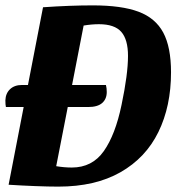

<svg xmlns="http://www.w3.org/2000/svg" viewBox="-25 -687 682 714"><path d="M611 -418Q611 -292 564 -196Q517 -100 423 -46.5Q329 7 192 7Q156 7 105 5Q54 3 7 0L63 -289H-3Q-5 -297 -5 -314Q-4 -340 12.5 -355.5Q29 -371 57 -371H79L135 -660Q236 -667 320 -667Q427 -667 490 -643.5Q553 -620 582 -566Q611 -512 611 -418ZM451 -479Q451 -540 426 -568.5Q401 -597 343 -597Q316 -597 286 -592L243 -371H369Q372 -359 372 -345Q372 -319 355 -304Q338 -289 303 -289H227L184 -69Q214 -64 242 -64Q318 -64 361 -125Q404 -186 427 -297Q451 -411 451 -479Z"/></svg>

Font: Sansita
Style: Bold Italic
Weight: 700
Italic angle: -11°
Designer: Pablo Cosgaya
Foundry: Omnibus-Type
Version: Version 1.006